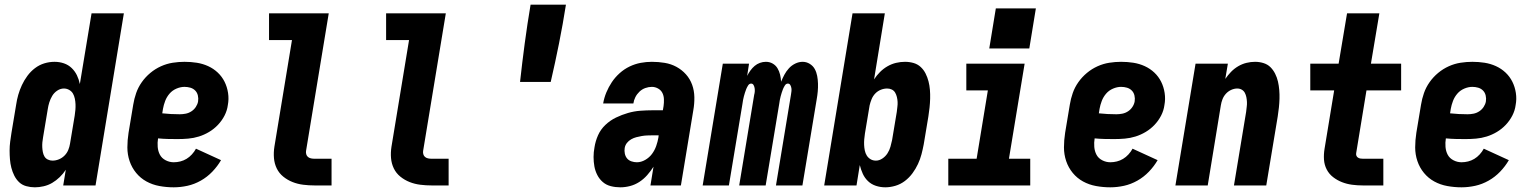

<svg xmlns="http://www.w3.org/2000/svg" viewBox="-20 -792 6540 820"><path d="M129 8Q110 8 92 3Q74 -2 61.5 -14Q49 -26 41 -42Q33 -58 28.5 -75.5Q24 -93 22.5 -111.5Q21 -130 21 -149Q21 -168 23.5 -187Q26 -206 29 -225L49 -345Q52 -366 58 -387Q64 -408 73.5 -428.5Q83 -449 97 -468Q111 -487 129.5 -501Q148 -515 169.5 -521.5Q191 -528 213 -528Q234 -528 253 -521.5Q272 -515 286 -501.5Q300 -488 308.5 -470.5Q317 -453 321 -433L371 -735H509L388 0H250L261 -67Q250 -50 235 -35.5Q220 -21 203 -11Q186 -1 166.5 3.5Q147 8 129 8ZM204 -106Q218 -106 231.5 -111.5Q245 -117 255.5 -127.5Q266 -138 271.5 -151.5Q277 -165 279 -178L299 -298Q301 -311 302 -323Q303 -335 302.5 -347Q302 -359 299.5 -371Q297 -383 291.5 -392.5Q286 -402 275.5 -408Q265 -414 253 -414Q238 -414 224.5 -405Q211 -396 203 -382.5Q195 -369 190.5 -354.5Q186 -340 184 -326L164 -206Q162 -195 161 -184.5Q160 -174 160.5 -163.5Q161 -153 163 -142.5Q165 -132 170 -123.5Q175 -115 184.5 -110.5Q194 -106 204 -106Z M722 8Q691 8 661 2.5Q631 -3 605.5 -17Q580 -31 561.5 -53.5Q543 -76 533.5 -104Q524 -132 524 -162.5Q524 -193 529 -225L549 -345Q553 -370 561.5 -394.5Q570 -419 585.5 -441Q601 -463 622 -480.5Q643 -498 667.5 -509Q692 -520 717.5 -524Q743 -528 768 -528Q795 -528 820.5 -524Q846 -520 869 -509.5Q892 -499 910 -482Q928 -465 939 -443Q950 -421 954 -395Q958 -369 953 -343Q950 -320 939 -298.5Q928 -277 911 -259Q894 -241 873 -228.5Q852 -216 829.5 -209Q807 -202 784 -200Q761 -198 738 -198Q717 -198 696.5 -198.5Q676 -199 655 -201Q652 -183 653.5 -164.5Q655 -146 663 -131Q671 -116 687.5 -107.5Q704 -99 722 -99Q736 -99 750 -102.5Q764 -106 776.5 -113.5Q789 -121 799.5 -132.5Q810 -144 817 -157L924 -108Q909 -82 887 -59Q865 -36 837.5 -20.5Q810 -5 780.5 1.5Q751 8 722 8ZM748 -304Q760 -304 773 -306.5Q786 -309 797.5 -316.5Q809 -324 816.5 -335.5Q824 -347 826 -359Q828 -372 825 -384.5Q822 -397 813.5 -405.5Q805 -414 793 -417.5Q781 -421 768 -421Q751 -421 733.5 -413.5Q716 -406 704 -392Q692 -378 685.5 -361Q679 -344 676 -327L673 -308Q691 -306 710 -305Q729 -304 748 -304Z M1324 0Q1299 0 1275 -3Q1251 -6 1229.5 -14.5Q1208 -23 1190 -37.5Q1172 -52 1162 -72.5Q1152 -93 1150 -117Q1148 -141 1152 -166L1227 -621H1129V-735H1384L1287 -147Q1286 -140 1288 -133Q1290 -126 1295.5 -121.5Q1301 -117 1308.5 -115.5Q1316 -114 1324 -114H1396V0Z M1824 0Q1799 0 1775 -3Q1751 -6 1729.5 -14.5Q1708 -23 1690 -37.5Q1672 -52 1662 -72.5Q1652 -93 1650 -117Q1648 -141 1652 -166L1727 -621H1629V-735H1884L1787 -147Q1786 -140 1788 -133Q1790 -126 1795.5 -121.5Q1801 -117 1808.5 -115.5Q1816 -114 1824 -114H1896V0Z M2201 -442Q2210 -524 2221 -606.5Q2232 -689 2246 -772H2397Q2384 -689 2367.5 -606.5Q2351 -524 2332 -442Z M2629 8Q2608 8 2588.5 3Q2569 -2 2554.5 -14.5Q2540 -27 2531 -44.5Q2522 -62 2518.5 -81.5Q2515 -101 2515 -121.5Q2515 -142 2519 -163Q2523 -189 2534 -214Q2545 -239 2565.5 -258.5Q2586 -278 2611 -290Q2636 -302 2662 -309.5Q2688 -317 2714.5 -319Q2741 -321 2766 -321H2811L2814 -339Q2816 -353 2815.5 -368Q2815 -383 2809 -395Q2803 -407 2790.5 -414Q2778 -421 2764 -421Q2750 -421 2736 -416Q2722 -411 2711 -400.5Q2700 -390 2693.5 -377Q2687 -364 2685 -350H2556Q2560 -374 2569.5 -397Q2579 -420 2593 -441Q2607 -462 2626.5 -479.5Q2646 -497 2669 -508Q2692 -519 2716 -523.5Q2740 -528 2764 -528Q2792 -528 2819 -523.5Q2846 -519 2869 -506.5Q2892 -494 2909.5 -474.5Q2927 -455 2936 -430Q2945 -405 2945.5 -377Q2946 -349 2941 -321L2888 0H2758L2771 -80Q2759 -61 2744 -44Q2729 -27 2710.5 -15Q2692 -3 2671 2.5Q2650 8 2629 8ZM2700 -99Q2718 -99 2735.5 -109Q2753 -119 2764.5 -134.5Q2776 -150 2782.5 -168.5Q2789 -187 2792 -205L2793 -214H2766Q2755 -214 2743.5 -213.5Q2732 -213 2720.5 -211Q2709 -209 2697.5 -206Q2686 -203 2675.5 -197Q2665 -191 2657.5 -181.5Q2650 -172 2648 -160Q2646 -148 2648.5 -136Q2651 -124 2658 -115.5Q2665 -107 2676.5 -103Q2688 -99 2700 -99Z M2981 0 3067 -520H3179L3171 -468Q3177 -480 3185 -491Q3193 -502 3203 -510.5Q3213 -519 3225.5 -523.5Q3238 -528 3251 -528Q3267 -528 3280 -520.5Q3293 -513 3300.5 -500.5Q3308 -488 3311.5 -473.5Q3315 -459 3316 -443Q3322 -458 3330 -473Q3338 -488 3349.5 -500.5Q3361 -513 3376.5 -520.5Q3392 -528 3408 -528Q3424 -528 3438 -519.5Q3452 -511 3459.5 -497.5Q3467 -484 3470 -468Q3473 -452 3473.5 -435Q3474 -418 3472.5 -401.5Q3471 -385 3468 -368L3407 0H3294L3358 -387Q3359 -394 3360 -401Q3361 -408 3360 -415Q3359 -422 3355.5 -428.5Q3352 -435 3345 -435Q3337 -435 3332 -427Q3327 -419 3324 -411.5Q3321 -404 3318.5 -396Q3316 -388 3314 -380.5Q3312 -373 3310.5 -365Q3309 -357 3308 -349L3250 0H3137L3201 -387Q3203 -394 3203.5 -401Q3204 -408 3203 -415Q3202 -422 3198.5 -428.5Q3195 -435 3188 -435Q3180 -435 3175 -427Q3170 -419 3167 -411.5Q3164 -404 3161.5 -396Q3159 -388 3157 -380.5Q3155 -373 3153.5 -365Q3152 -357 3151 -349L3093 0Z M3761 8Q3740 8 3720.5 1.5Q3701 -5 3687 -18.5Q3673 -32 3665 -49.5Q3657 -67 3652 -87L3638 0H3500L3621 -735H3759L3713 -453Q3724 -470 3738.5 -484.5Q3753 -499 3770.5 -509Q3788 -519 3807 -523.5Q3826 -528 3845 -528Q3864 -528 3881.5 -523Q3899 -518 3912 -506Q3925 -494 3933 -478Q3941 -462 3945.5 -444.5Q3950 -427 3951.5 -408.5Q3953 -390 3952.5 -371Q3952 -352 3950 -333Q3948 -314 3945 -295L3925 -175Q3921 -154 3915.5 -133Q3910 -112 3900.5 -91.5Q3891 -71 3877 -52Q3863 -33 3844.5 -19Q3826 -5 3804 1.5Q3782 8 3761 8ZM3721 -106Q3721 -106 3721 -106Q3721 -106 3721 -106Q3735 -106 3748.5 -115Q3762 -124 3770.5 -137.5Q3779 -151 3783 -165.5Q3787 -180 3790 -194L3810 -314Q3811 -325 3812.5 -335.5Q3814 -346 3813.5 -356.5Q3813 -367 3810.5 -377.5Q3808 -388 3803 -396.5Q3798 -405 3789 -409.5Q3780 -414 3769 -414Q3755 -414 3741.5 -408.5Q3728 -403 3718 -392.5Q3708 -382 3702.5 -368.5Q3697 -355 3694 -342L3674 -222Q3672 -209 3671 -197Q3670 -185 3670.5 -173Q3671 -161 3673.5 -149Q3676 -137 3682 -127.5Q3688 -118 3698 -112Q3708 -106 3721 -106Z M4030 0V-114H4151L4199 -406H4107V-520H4356L4289 -114H4380V0ZM4205 -585 4233 -756H4404L4376 -585Z M4722 8Q4691 8 4661 2.5Q4631 -3 4605.5 -17Q4580 -31 4561.5 -53.5Q4543 -76 4533.5 -104Q4524 -132 4524 -162.5Q4524 -193 4529 -225L4549 -345Q4553 -370 4561.5 -394.5Q4570 -419 4585.5 -441Q4601 -463 4622 -480.5Q4643 -498 4667.5 -509Q4692 -520 4717.5 -524Q4743 -528 4768 -528Q4795 -528 4820.5 -524Q4846 -520 4869 -509.5Q4892 -499 4910 -482Q4928 -465 4939 -443Q4950 -421 4954 -395Q4958 -369 4953 -343Q4950 -320 4939 -298.5Q4928 -277 4911 -259Q4894 -241 4873 -228.5Q4852 -216 4829.5 -209Q4807 -202 4784 -200Q4761 -198 4738 -198Q4717 -198 4696.5 -198.5Q4676 -199 4655 -201Q4652 -183 4653.5 -164.5Q4655 -146 4663 -131Q4671 -116 4687.5 -107.5Q4704 -99 4722 -99Q4736 -99 4750 -102.5Q4764 -106 4776.5 -113.5Q4789 -121 4799.5 -132.5Q4810 -144 4817 -157L4924 -108Q4909 -82 4887 -59Q4865 -36 4837.5 -20.5Q4810 -5 4780.5 1.5Q4751 8 4722 8ZM4748 -304Q4760 -304 4773 -306.5Q4786 -309 4797.5 -316.5Q4809 -324 4816.5 -335.5Q4824 -347 4826 -359Q4828 -372 4825 -384.5Q4822 -397 4813.5 -405.5Q4805 -414 4793 -417.5Q4781 -421 4768 -421Q4751 -421 4733.5 -413.5Q4716 -406 4704 -392Q4692 -378 4685.5 -361Q4679 -344 4676 -327L4673 -308Q4691 -306 4710 -305Q4729 -304 4748 -304Z M5000 0 5086 -520H5224L5213 -455Q5224 -471 5237.5 -485Q5251 -499 5268 -509Q5285 -519 5303.5 -523.5Q5322 -528 5340 -528Q5359 -528 5376.5 -522.5Q5394 -517 5406 -505Q5418 -493 5426 -477Q5434 -461 5438 -443.5Q5442 -426 5443.5 -407.5Q5445 -389 5444.5 -370.5Q5444 -352 5442 -333Q5440 -314 5437 -295L5388 0H5250L5302 -314Q5303 -325 5304.5 -335.5Q5306 -346 5305.5 -356.5Q5305 -367 5303 -377Q5301 -387 5296.5 -395.5Q5292 -404 5283.5 -409Q5275 -414 5264 -414Q5251 -414 5238 -408Q5225 -402 5215.5 -391.5Q5206 -381 5201 -368Q5196 -355 5194 -342L5138 0Z M5801 0Q5777 0 5754.5 -3Q5732 -6 5711.5 -14Q5691 -22 5673.5 -35.5Q5656 -49 5646 -68.5Q5636 -88 5634.5 -110.5Q5633 -133 5637 -157L5678 -406H5576V-520H5697L5733 -735H5871L5835 -520H5964V-406H5816L5772 -138Q5771 -132 5773 -127Q5775 -122 5779.5 -119Q5784 -116 5789.5 -115Q5795 -114 5801 -114H5888V0Z M6222 8Q6191 8 6161 2.5Q6131 -3 6105.5 -17Q6080 -31 6061.5 -53.5Q6043 -76 6033.5 -104Q6024 -132 6024 -162.5Q6024 -193 6029 -225L6049 -345Q6053 -370 6061.5 -394.5Q6070 -419 6085.5 -441Q6101 -463 6122 -480.5Q6143 -498 6167.5 -509Q6192 -520 6217.5 -524Q6243 -528 6268 -528Q6295 -528 6320.5 -524Q6346 -520 6369 -509.5Q6392 -499 6410 -482Q6428 -465 6439 -443Q6450 -421 6454 -395Q6458 -369 6453 -343Q6450 -320 6439 -298.5Q6428 -277 6411 -259Q6394 -241 6373 -228.5Q6352 -216 6329.5 -209Q6307 -202 6284 -200Q6261 -198 6238 -198Q6217 -198 6196.5 -198.5Q6176 -199 6155 -201Q6152 -183 6153.5 -164.5Q6155 -146 6163 -131Q6171 -116 6187.5 -107.5Q6204 -99 6222 -99Q6236 -99 6250 -102.5Q6264 -106 6276.5 -113.5Q6289 -121 6299.5 -132.5Q6310 -144 6317 -157L6424 -108Q6409 -82 6387 -59Q6365 -36 6337.5 -20.5Q6310 -5 6280.5 1.5Q6251 8 6222 8ZM6248 -304Q6260 -304 6273 -306.5Q6286 -309 6297.5 -316.5Q6309 -324 6316.5 -335.5Q6324 -347 6326 -359Q6328 -372 6325 -384.5Q6322 -397 6313.5 -405.5Q6305 -414 6293 -417.5Q6281 -421 6268 -421Q6251 -421 6233.5 -413.5Q6216 -406 6204 -392Q6192 -378 6185.5 -361Q6179 -344 6176 -327L6173 -308Q6191 -306 6210 -305Q6229 -304 6248 -304Z"/></svg>

Font: Iosevka SS04 Heavy
Style: Italic
Weight: 900
Italic angle: -9°
Monospace: yes
Designer: Belleve Invis
Foundry: Belleve Invis
Version: Version 19.0.0; ttfautohint (v1.8.4)